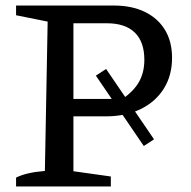

<svg xmlns="http://www.w3.org/2000/svg" viewBox="-20 -673 689 693"><path d="M391 -653Q456 -653 503 -630Q550 -607 575.5 -565Q601 -523 601 -464Q601 -401 571.5 -353.5Q542 -306 488 -279.5Q434 -253 361 -253H194V-316H422Q463 -344 482 -378Q501 -412 501 -457Q501 -522 466.5 -555.5Q432 -589 366 -589H245V-55L380 -36V0H38V-32Q56 -41 81 -47Q106 -53 142 -56L152 -595L38 -618V-653ZM363 -424 536 -170 499 -146 326 -400Z"/></svg>

Font: Piazzolla 24pt Medium
Style: Regular
Weight: 500
Designer: Juan Pablo del Peral
Foundry: Huerta Tipografica
Version: Version 2.005